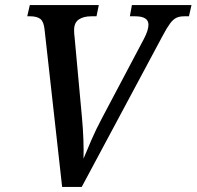

<svg xmlns="http://www.w3.org/2000/svg" viewBox="-20 -734 772 754"><path d="M155 -618Q152 -649 138.5 -659.5Q125 -670 99 -670H87L97 -714H368L359 -670H338Q308 -670 289.5 -657.5Q271 -645 271 -616Q271 -609 271.5 -601Q272 -593 273 -587L302 -271Q306 -228 307.5 -186Q309 -144 308 -111Q322 -145 339.5 -185.5Q357 -226 381 -271L545 -581Q563 -615 563 -637Q563 -670 511 -670H490L498 -714H732L722 -670H703Q685 -670 672.5 -664Q660 -658 648 -642Q636 -626 619 -594L301 0H224Z"/></svg>

Font: Noto Serif SemiCondensed Medium
Style: Italic
Weight: 500
Width: 4
Italic angle: -12°
Designer: Monotype Design Team
Foundry: Monotype Imaging Inc.
Version: Version 2.013